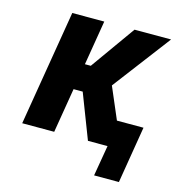

<svg xmlns="http://www.w3.org/2000/svg" viewBox="-101 -621 802 852"><g transform="rotate(15 300.0 -194.5)"><path d="M407 141 431 0H341L262 -205H220L186 0H39L127 -530H274L240 -325H267L413 -530H581L380 -265L442 -120H564L521 141Z"/></g></svg>

Font: Iosevka Curly HvExObl
Style: Regular
Weight: 900
Width: 7
Italic angle: -9°
Monospace: yes
Designer: Belleve Invis
Foundry: Belleve Invis
Version: Version 11.1.0; ttfautohint (v1.8.3)